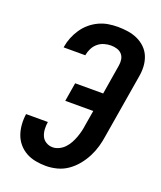

<svg xmlns="http://www.w3.org/2000/svg" viewBox="-139 -831 778 928"><g transform="rotate(20 250.0 -367.5)"><path d="M208 8Q181 8 154.5 3Q128 -2 105.5 -14.5Q83 -27 66.5 -46.5Q50 -66 41.5 -90Q33 -114 31 -141Q29 -168 33 -195H145Q142 -177 143 -158Q144 -139 151 -123Q158 -107 173.5 -97.5Q189 -88 208 -88Q224 -88 240.5 -96Q257 -104 269 -117Q281 -130 289.5 -145.5Q298 -161 304 -177.5Q310 -194 314 -210.5Q318 -227 320 -243L333 -320H189L205 -416H349L374 -568Q377 -584 374.5 -600Q372 -616 362 -627Q352 -638 337 -642.5Q322 -647 306 -647Q289 -647 271.5 -642Q254 -637 239.5 -625Q225 -613 216.5 -596Q208 -579 205 -562Q205 -562 205 -561Q205 -560 205 -560H93Q94 -561 94 -562.5Q94 -564 94 -565Q98 -589 107.5 -612.5Q117 -636 131.5 -657.5Q146 -679 166 -696Q186 -713 209.5 -724Q233 -735 257.5 -739Q282 -743 306 -743Q333 -743 359 -739Q385 -735 408 -724.5Q431 -714 449 -696.5Q467 -679 476.5 -655.5Q486 -632 487.5 -605.5Q489 -579 484 -552L430 -228Q426 -199 418 -171Q410 -143 396.5 -116.5Q383 -90 363.5 -66Q344 -42 319 -24.5Q294 -7 265 0.5Q236 8 208 8Z"/></g></svg>

Font: Iosevka SS04 Oblique
Style: Bold
Weight: 700
Italic angle: -9°
Monospace: yes
Designer: Belleve Invis
Foundry: Belleve Invis
Version: Version 19.0.0; ttfautohint (v1.8.4)